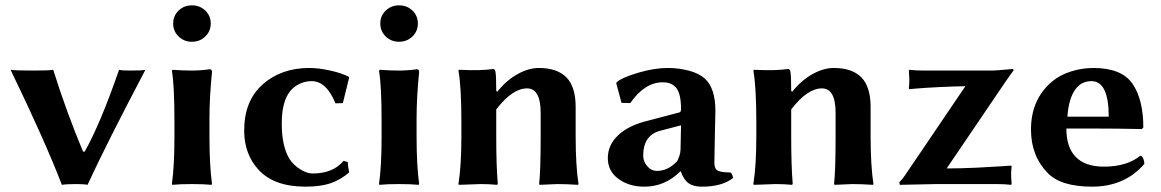

<svg xmlns="http://www.w3.org/2000/svg" viewBox="-20 -696 4391 726"><path d="M213.9 2.9Q151.9 -159.2 20 -432.1Q36.1 -429.2 106.9 -429.2Q168 -429.2 181.2 -432.1Q231.9 -271 293.9 -123L300.3 -122.6Q360.4 -230 430.2 -432.1Q439 -429.2 473.1 -429.2Q521 -429.2 529.8 -432.1Q380.9 -148.9 311 2.9Q297.9 0 269 0Q230 0 213.9 2.9Z M655.3 -558.1Q634.8 -578.1 634.8 -607.2Q634.8 -636.2 655.3 -656Q675.8 -675.8 705.8 -675.8Q735.8 -675.8 756.3 -656Q776.9 -636.2 776.9 -607.2Q776.9 -578.1 756.3 -558.1Q735.8 -538.1 705.8 -538.1Q675.8 -538.1 655.3 -558.1ZM639.6 -234.9Q639.6 -374 629.9 -428.2L632.8 -432.1Q673.8 -429.2 703.6 -429.2Q738.8 -429.2 772.9 -434.1Q781.7 -434.1 781.7 -423.8Q772 -328.6 772 -246.1V-180.2Q772 -71.3 781.7 0L779.8 2.9Q752 0 705.6 0Q658.7 0 631.8 2.9L629.9 0Q639.6 -67.9 639.6 -180.2Z M1158.2 -389.2Q1131.3 -389.2 1107.7 -376.5Q1084 -363.8 1069.8 -340.8Q1045.4 -301.8 1045.4 -228Q1045.4 -142.1 1075.2 -94.2Q1089.4 -72.3 1114.7 -56.2Q1140.1 -40 1162.1 -40Q1239.3 -40 1279.3 -87.9L1295.4 -83Q1295.4 -65.9 1300.3 -43.9Q1266.1 -15.1 1228.8 -2.7Q1191.4 9.8 1135.3 9.8Q1016.1 9.8 957.5 -54.2Q903.3 -113.3 903.3 -202.1Q903.3 -314.9 973.4 -377Q1043.5 -439 1149.4 -439Q1185.5 -439 1230 -429Q1274.4 -418.9 1298.3 -405.8L1300.3 -402.8L1276.4 -306.2L1248.5 -305.2Q1214.4 -389.2 1158.2 -389.2Z M1438.5 -558.1Q1418 -578.1 1418 -607.2Q1418 -636.2 1438.5 -656Q1459 -675.8 1489 -675.8Q1519 -675.8 1539.6 -656Q1560.1 -636.2 1560.1 -607.2Q1560.1 -578.1 1539.6 -558.1Q1519 -538.1 1489 -538.1Q1459 -538.1 1438.5 -558.1ZM1422.9 -234.9Q1422.9 -374 1413.1 -428.2L1416 -432.1Q1457 -429.2 1486.8 -429.2Q1522 -429.2 1556.2 -434.1Q1564.9 -434.1 1564.9 -423.8Q1555.2 -328.6 1555.2 -246.1V-180.2Q1555.2 -71.3 1564.9 0L1563 2.9Q1535.2 0 1488.8 0Q1441.9 0 1415 2.9L1413.1 0Q1422.9 -67.9 1422.9 -180.2Z M2156.7 -180.2Q2156.7 -70.3 2167.5 0L2165.5 2.9Q2121.6 0 2087.4 0Q2087.4 0 2020.5 2.9L2018.6 0Q2024.4 -53.2 2024.4 -180.2V-269Q2024.4 -361.8 1972.7 -361.8Q1917.5 -361.8 1856.4 -282.2V-180.2Q1856.4 -68.4 1862.3 0L1859.4 2.9Q1831.5 0 1797.4 0Q1797.4 0 1715.3 2.9L1713.4 0Q1724.6 -68.8 1724.6 -180.2V-234.9Q1724.6 -367.7 1713.4 -429.2L1715.3 -432.1Q1800.3 -428.2 1844.7 -435.1Q1851.6 -435.1 1853.5 -424.8Q1856.4 -409.2 1856.4 -352.1L1860.4 -349.1Q1894.5 -392.1 1936.5 -415.5Q1978.5 -439 2017.6 -439Q2086.4 -439 2121.6 -403.6Q2156.7 -368.2 2156.7 -291Z M2555.2 -222.2 2475.1 -201.2Q2412.1 -184.1 2412.1 -106.9Q2412.1 -85.9 2427.2 -67.9Q2442.4 -49.8 2464.4 -49.8Q2504.4 -49.8 2538.1 -84Q2543 -88.9 2548.1 -104Q2553.2 -119.1 2553.2 -128.9ZM2681.2 -80.1Q2681.2 -57.1 2694.6 -50.5Q2708 -43.9 2742.2 -43.9Q2750 -37.1 2752 -22.9Q2709 10.3 2633.3 9.8Q2601.1 9.8 2583 -3.7Q2564.9 -17.1 2554.2 -47.9H2552.2Q2494.1 10.3 2415 9.8Q2358.9 9.8 2318.6 -19.5Q2278.3 -48.8 2278.3 -98.1Q2278.3 -148.9 2318.8 -186Q2359.4 -223.1 2432.1 -240.2L2549.3 -271Q2555.2 -272.9 2555.2 -283.2Q2555.2 -339.4 2538.1 -362.1Q2521 -384.8 2486.3 -384.8Q2417.5 -384.8 2363.3 -306.2L2330.1 -307.1L2310.1 -381.8L2313 -386.2Q2333 -403.3 2393.6 -421.1Q2454.1 -439 2505.4 -439Q2545.4 -439 2584.2 -429Q2623 -418.9 2645 -398.9Q2685.1 -362.8 2685.1 -276.9Q2685.1 -273.9 2683.1 -185.5Q2681.2 -97.2 2681.2 -80.1Z M3272 -180.2Q3272 -70.3 3282.7 0L3280.8 2.9Q3236.8 0 3202.6 0Q3202.6 0 3135.7 2.9L3133.8 0Q3139.6 -53.2 3139.6 -180.2V-269Q3139.6 -361.8 3087.9 -361.8Q3032.7 -361.8 2971.7 -282.2V-180.2Q2971.7 -68.4 2977.5 0L2974.6 2.9Q2946.8 0 2912.6 0Q2912.6 0 2830.6 2.9L2828.6 0Q2839.8 -68.8 2839.8 -180.2V-234.9Q2839.8 -367.7 2828.6 -429.2L2830.6 -432.1Q2915.5 -428.2 2960 -435.1Q2966.8 -435.1 2968.8 -424.8Q2971.7 -409.2 2971.7 -352.1L2975.6 -349.1Q3009.8 -392.1 3051.8 -415.5Q3093.8 -439 3132.8 -439Q3201.7 -439 3236.8 -403.6Q3272 -368.2 3272 -291Z M3630.4 -370.1Q3580.6 -369.1 3527.6 -366.5Q3474.6 -363.8 3446.3 -361.3L3418.5 -358.9L3416.5 -361.8Q3418.5 -377.9 3418.5 -397Q3418.5 -402.8 3416.5 -429.2L3418.5 -432.1Q3441.4 -429.2 3474.6 -429.2H3726.6Q3739.7 -429.2 3758.5 -430.7Q3777.3 -432.1 3791.7 -433.6Q3806.2 -435.1 3807.6 -435.1Q3812.5 -435.1 3812.5 -429.2Q3805.7 -421.4 3782.2 -387.2L3559.6 -59.1Q3612.8 -59.1 3673.6 -62Q3734.4 -64.9 3769 -67.4L3803.2 -69.8L3805.2 -66.9Q3803.2 -50.8 3803.2 -32.2Q3803.2 -26.4 3805.2 0L3803.2 2.9Q3781.2 0 3747.6 0H3521.5L3382.3 2.9L3380.4 -6.8Q3393.6 -20 3401.4 -32.2Z M4016.1 -254.9H4172.4Q4172.4 -388.7 4107.4 -389.2Q4068.8 -389.2 4046.9 -358.9Q4021 -324.2 4016.1 -254.9ZM4291.5 -106.9Q4298.3 -106.9 4302.7 -96.9Q4307.1 -86.9 4307.1 -76.2Q4232.9 9.8 4109.4 9.8Q3991.2 9.8 3941.4 -42Q3878.4 -106.9 3878.4 -206.1Q3878.4 -321.8 3960 -389.2Q3988.8 -413.1 4030.3 -426Q4071.8 -439 4114.3 -439Q4221.2 -439 4262.2 -379.4Q4303.2 -319.8 4303.2 -213.9L4297.4 -208Q4211.4 -210 4111.8 -210H4012.2Q4012.2 -141.1 4045.4 -105Q4081.1 -65.9 4154.3 -65.9Q4240.7 -65.9 4291.5 -106.9Z"/></svg>

Font: Linux Biolinum O
Style: Bold
Weight: 700
Designer: Philipp H. Poll
Foundry: Philipp H. Poll
Version: Version 1.3.2